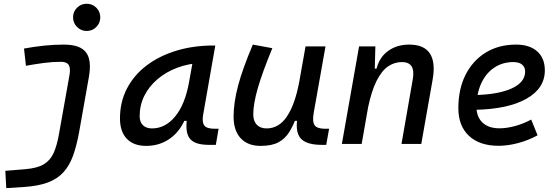

<svg xmlns="http://www.w3.org/2000/svg" viewBox="-20 -764 2970 1019"><path d="M13.2 234.4 8.3 142.6 115.7 133.8Q178.2 128.4 212.6 107.7Q247.1 86.9 264.6 47.9Q282.2 8.8 292.5 -49.8L348.6 -364.7Q355.5 -402.3 344.7 -419.2Q334 -436 304.2 -436Q257.8 -436 210.9 -429.7Q164.1 -423.3 117.7 -415L107.4 -506.3Q159.7 -516.1 213.1 -521.7Q266.6 -527.3 319.8 -527.3Q404.8 -527.3 436.3 -486.3Q467.8 -445.3 451.7 -355L400.4 -65.4Q387.2 7.8 368.2 61Q349.1 114.3 316.9 149.9Q284.7 185.5 233.6 204.6Q182.6 223.6 106 228.5ZM439.9 -599.6Q410.2 -599.6 388.9 -620.8Q367.7 -642.1 367.7 -671.9Q367.7 -702.1 388.9 -723.1Q410.2 -744.1 439.9 -744.1Q470.2 -744.1 491.2 -723.1Q512.2 -702.1 512.2 -671.9Q512.2 -642.1 491.2 -620.8Q470.2 -599.6 439.9 -599.6Z M755.4 10.3Q689 10.3 652.8 -27.8Q616.7 -65.9 616.7 -135.3Q616.7 -223.1 654.1 -294.7Q691.4 -366.2 758.8 -417Q826.2 -467.8 916.5 -495.1Q1006.8 -522.5 1112.8 -522.5H1122.6L1058.1 -154.8Q1051.3 -115.7 1064.2 -98.1Q1077.1 -80.6 1120.1 -80.6H1140.1L1125.5 4.9H1090.8Q1053.2 4.9 1028.1 -2.7Q1002.9 -10.3 989 -26.6Q975.1 -43 971.2 -69.8Q967.3 -96.7 972.2 -135.3L1000.5 -122.6H943.8L969.7 -150.9Q942.9 -74.2 886.7 -32Q830.6 10.3 755.4 10.3ZM787.1 -82.5Q857.4 -82.5 909.7 -146Q961.9 -209.5 982.9 -325.7L1008.3 -467.3L1047.9 -429.7Q979.5 -426.8 920.2 -404.3Q860.8 -381.8 816.2 -344Q771.5 -306.2 746.3 -256.1Q721.2 -206.1 721.2 -147.5Q721.2 -116.2 738.5 -99.4Q755.9 -82.5 787.1 -82.5Z M1363.3 10.3Q1294.9 10.3 1257.3 -30.5Q1219.7 -71.3 1219.7 -145Q1219.7 -219.7 1243.9 -310.3Q1268.1 -400.9 1321.8 -527.3L1425.3 -508.3Q1372.1 -378.9 1348.1 -295.7Q1324.2 -212.4 1324.2 -157.2Q1324.2 -121.6 1342.8 -102.1Q1361.3 -82.5 1395 -82.5Q1460 -82.5 1502.4 -145.3Q1544.9 -208 1567.4 -325.7L1558.6 -122.6H1526.4L1554.2 -146Q1537.1 -98.1 1515.1 -63Q1493.2 -27.8 1457.8 -8.8Q1422.4 10.3 1363.3 10.3ZM1688.5 4.9Q1635.7 4.9 1604.5 -9Q1573.2 -22.9 1562 -52.7Q1550.8 -82.5 1557.1 -129.9L1551.3 -234.9L1601.6 -517.6H1707.5L1645 -165.5Q1636.7 -118.7 1649.7 -99.6Q1662.6 -80.6 1705.6 -80.6H1726.6L1711.4 4.9Z M1794.4 0 1885.7 -517.6H1972.2L1968.8 -394L1899.4 0ZM2110.8 0 2170.9 -344.2Q2178.7 -389.2 2164.3 -411.9Q2149.9 -434.6 2112.8 -434.6Q2073.2 -434.6 2039.6 -411.6Q2005.9 -388.7 1978.8 -335.2Q1951.7 -281.7 1932.6 -190.4L1957 -399.9H1978.5Q1994.1 -460.9 2040.5 -494.1Q2086.9 -527.3 2151.9 -527.3Q2230.5 -527.3 2261.5 -480.2Q2292.5 -433.1 2275.9 -340.3L2215.8 0Z M2630.4 -83Q2669.4 -83 2713.9 -95.2Q2758.3 -107.4 2799.3 -129.4L2833 -45.9Q2785.2 -19.5 2730.5 -4.9Q2675.8 9.8 2626 9.8Q2525.4 9.8 2469 -43Q2412.6 -95.7 2412.6 -189.9Q2412.6 -291.5 2450.9 -367.2Q2489.3 -442.9 2558.1 -485.1Q2627 -527.3 2718.8 -527.3Q2791 -527.3 2831.3 -491.2Q2871.6 -455.1 2871.6 -390.6Q2871.6 -294.9 2773.7 -239.7Q2675.8 -184.6 2500.5 -181.2L2490.2 -259.3Q2621.1 -261.2 2694.1 -293.9Q2767.1 -326.7 2767.1 -384.3Q2767.1 -407.7 2751 -421.1Q2734.9 -434.6 2705.1 -434.6Q2647 -434.6 2602.8 -404.8Q2558.6 -375 2533.9 -321.3Q2509.3 -267.6 2508.8 -195.8Q2509.3 -142.6 2541.5 -112.8Q2573.7 -83 2630.4 -83Z"/></svg>

Font: Cascadia Code PL
Style: Italic
Weight: 400
Italic angle: -10°
Monospace: yes
Designer: Aaron Bell
Foundry: Saja Typeworks
Version: Version 2404.023